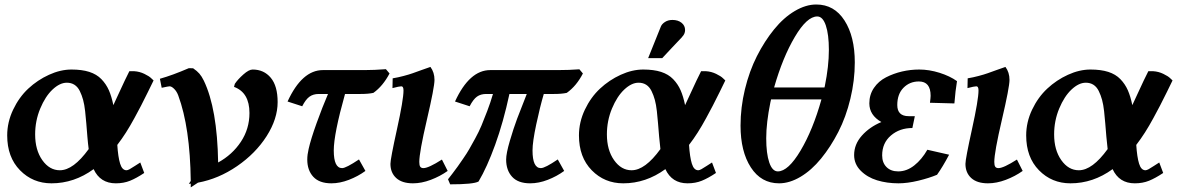

<svg xmlns="http://www.w3.org/2000/svg" viewBox="-20 -792 5101 832"><path d="M540.5 -483.4H562Q585 -481.9 605.7 -471.9Q626.5 -461.9 635.7 -452.6L645.5 -443.4Q641.1 -434.1 621.3 -394Q601.6 -354 591.3 -334.2Q581.1 -314.5 562.5 -280.3Q543.9 -246.1 525.9 -217.8Q507.8 -189.5 488.3 -164.1Q491.7 -111.3 500.5 -82.8Q509.3 -54.2 528.3 -54.2Q533.2 -54.2 541.7 -58.8Q550.3 -63.5 565.4 -73.5Q580.6 -83.5 587.9 -87.9L605 -42.5Q571.3 -20 543.7 -8.8Q516.1 2.4 481.9 2.4Q414.1 2.4 385.7 -59.1Q301.3 2.4 203.1 2.4Q122.1 2.4 66.7 -54.2Q11.2 -110.8 11.2 -205.1Q11.2 -262.7 36.9 -316.7Q62.5 -370.6 102.5 -408Q142.6 -445.3 192.4 -468Q242.2 -490.7 290 -490.7Q335 -490.7 366.9 -480.5Q398.9 -470.2 419.4 -449Q439.9 -427.7 451.7 -401.1Q463.4 -374.5 471.2 -336.4Q479 -353 494.4 -386.5Q509.8 -419.9 520.5 -442.6Q531.2 -465.3 540.5 -483.4ZM239.3 -54.2Q297.9 -54.2 364.3 -146Q361.3 -168 358.6 -200.2Q356 -232.4 354 -257.1Q352.1 -281.7 348.9 -310.3Q345.7 -338.9 340.1 -359.4Q334.5 -379.9 325.7 -397.7Q316.9 -415.5 302.7 -424.6Q288.6 -433.6 269.5 -433.6Q239.3 -433.6 207.8 -404.1Q176.3 -374.5 154.3 -321.5Q132.3 -268.6 132.3 -209.5Q132.3 -142.1 163.3 -98.1Q194.3 -54.2 239.3 -54.2Z M798.3 4.9 806.6 -7.8Q803.7 -239.7 752.4 -378.4Q746.1 -395.5 734.9 -406.7Q723.6 -418 714.8 -418Q710.4 -418 680.7 -411.6L672.9 -450.7Q727.1 -465.8 798.3 -496.6L816.9 -496.1Q834 -484.4 844 -472.9Q854 -461.4 863.3 -442.4Q921.4 -321.3 925.3 -87.9Q986.8 -121.6 1023.9 -177.7Q1061 -233.9 1061 -302.2Q1061 -391.1 994.1 -415.5L997.6 -428.7Q1010.3 -447.8 1034.4 -469.2Q1058.6 -490.7 1074.7 -490.7Q1123.5 -490.7 1153.3 -455.1Q1183.1 -419.4 1183.1 -349.6Q1183.1 -276.9 1135.3 -201.9Q1087.4 -127 1007.3 -72Q927.2 -17.1 837.9 -0.5L806.6 20V3.9Q805.2 3.9 802.5 4.2Q799.8 4.4 798.3 4.9Z M1542.5 -384.8H1475.1Q1426.3 -210.9 1426.3 -140.1Q1426.3 -63.5 1462.4 -63.5Q1479.5 -63.5 1535.6 -101.1L1563.5 -51.3Q1531.2 -27.8 1491.9 -12.7Q1452.6 2.4 1416 2.4Q1363.8 2.4 1337.6 -25.9Q1311.5 -54.2 1311.5 -100.6Q1311.5 -121.6 1317.4 -146.5Q1326.7 -188 1351.8 -258.1Q1377 -328.1 1401.4 -384.8H1361.3Q1337.4 -384.8 1321 -373Q1304.7 -361.3 1289.6 -331.5L1226.1 -352.1Q1288.6 -488.3 1379.4 -488.3H1560.5Q1601.6 -488.3 1652.3 -492.2L1668 -473.6Q1639.2 -418.9 1598.1 -389.6Q1576.7 -384.8 1542.5 -384.8Z M1895 -100.6 1919.9 -51.3Q1886.7 -27.8 1846.7 -12.7Q1806.6 2.4 1769.5 2.4Q1722.2 2.4 1697 -20.5Q1671.9 -43.5 1671.9 -82Q1671.9 -103.5 1700.2 -231.9Q1728.5 -360.4 1728.5 -399.9Q1728.5 -418 1719.2 -418Q1710.4 -418 1680.7 -410.2L1681.6 -452.6Q1705.6 -456.5 1729.2 -462.9Q1752.9 -469.2 1768.1 -474.6Q1783.2 -480 1807.6 -488.8Q1832 -497.6 1845.2 -502Q1862.8 -478.5 1862.8 -445.8Q1862.8 -414.1 1829.8 -272.9Q1796.9 -131.8 1796.9 -90.3Q1796.9 -75.7 1801 -69.6Q1805.2 -63.5 1814.9 -63.5Q1836.9 -63.5 1895 -100.6Z M2116.2 -384.8H2086.9Q2063 -384.8 2046.9 -373.3Q2030.8 -361.8 2015.1 -331.5L1951.7 -352.1Q2014.2 -488.3 2104.5 -488.3H2398.4Q2446.3 -488.3 2490.7 -491.7L2505.9 -473.6Q2478 -419.4 2436 -389.6Q2414.6 -384.8 2380.9 -384.8H2336.4Q2319.8 -328.6 2303.7 -252.9Q2287.6 -177.2 2287.6 -140.1Q2287.6 -63.5 2323.7 -63.5Q2341.8 -63.5 2397 -101.1L2424.8 -51.3Q2392.6 -27.8 2353.5 -12.7Q2314.5 2.4 2277.3 2.4Q2225.1 2.4 2199.2 -25.9Q2173.3 -54.2 2173.3 -100.6Q2173.3 -127 2189.2 -181.2Q2205.1 -235.4 2220.9 -277.6Q2236.8 -319.8 2262.7 -384.8H2187.5Q2161.1 -262.2 2125.7 -164.6Q2090.3 -66.9 2053.7 -5.4Q2031.7 6.8 1930.7 6.8L1921.4 -15.1Q1923.8 -18.1 1940.7 -40Q1957.5 -62 1963.6 -70.8Q1969.7 -79.6 1986.8 -104.2Q2003.9 -128.9 2013.4 -145.8Q2022.9 -162.6 2039.1 -191.9Q2055.2 -221.2 2066.4 -248Q2077.6 -274.9 2091.3 -310.8Q2105 -346.7 2116.2 -384.8Z M3018.1 -483.4H3039.6Q3062.5 -481.9 3083.3 -471.9Q3104 -461.9 3113.3 -452.6L3123 -443.4Q3118.7 -434.1 3098.9 -394Q3079.1 -354 3068.8 -334.2Q3058.6 -314.5 3040 -280.3Q3021.5 -246.1 3003.4 -217.8Q2985.4 -189.5 2965.8 -164.1Q2969.2 -111.3 2978 -82.8Q2986.8 -54.2 3005.9 -54.2Q3010.7 -54.2 3019.3 -58.8Q3027.8 -63.5 3043 -73.5Q3058.1 -83.5 3065.4 -87.9L3082.5 -42.5Q3048.8 -20 3021.2 -8.8Q2993.7 2.4 2959.5 2.4Q2891.6 2.4 2863.3 -59.1Q2778.8 2.4 2680.7 2.4Q2599.6 2.4 2544.2 -54.2Q2488.8 -110.8 2488.8 -205.1Q2488.8 -262.7 2514.4 -316.7Q2540 -370.6 2580.1 -408Q2620.1 -445.3 2669.9 -468Q2719.7 -490.7 2767.6 -490.7Q2812.5 -490.7 2844.5 -480.5Q2876.5 -470.2 2897 -449Q2917.5 -427.7 2929.2 -401.1Q2940.9 -374.5 2948.7 -336.4Q2956.5 -353 2971.9 -386.5Q2987.3 -419.9 2998 -442.6Q3008.8 -465.3 3018.1 -483.4ZM2716.8 -54.2Q2775.4 -54.2 2841.8 -146Q2838.9 -168 2836.2 -200.2Q2833.5 -232.4 2831.5 -257.1Q2829.6 -281.7 2826.4 -310.3Q2823.2 -338.9 2817.6 -359.4Q2812 -379.9 2803.2 -397.7Q2794.4 -415.5 2780.3 -424.6Q2766.1 -433.6 2747.1 -433.6Q2716.8 -433.6 2685.3 -404.1Q2653.8 -374.5 2631.8 -321.5Q2609.9 -268.6 2609.9 -209.5Q2609.9 -142.1 2640.9 -98.1Q2671.9 -54.2 2716.8 -54.2ZM2849.6 -540H2788.6L2843.8 -677.2Q2848.1 -688 2861.6 -696.8Q2875 -705.6 2894 -705.6Q2918 -705.6 2933.3 -693.4Q2948.7 -681.2 2948.7 -661.6Q2948.7 -645 2935.1 -631.3H2935.5Q2921.4 -616.7 2892.3 -585.7Q2863.3 -554.7 2849.6 -540Z M3517.1 -772.5Q3595.2 -772.5 3639.6 -703.1Q3684.1 -633.8 3684.1 -521.5Q3684.1 -443.4 3665 -364.3Q3646 -285.2 3612.8 -220.5Q3579.6 -155.8 3538.1 -105Q3496.6 -54.2 3449 -25.9Q3401.4 2.4 3356 2.4Q3278.3 2.4 3233.6 -66.7Q3189 -135.7 3189 -247.6Q3189 -326.2 3208 -405Q3227.1 -483.9 3260 -548.8Q3293 -613.8 3334.5 -664.8Q3376 -715.8 3423.8 -744.1Q3471.7 -772.5 3517.1 -772.5ZM3350.6 -49.3Q3395.5 -49.3 3449.2 -139.6Q3502.9 -230 3539.6 -361.3H3321.3Q3319.3 -352.5 3318.4 -348.6Q3300.3 -259.8 3300.3 -192.9Q3300.3 -126.5 3313.5 -87.9Q3326.7 -49.3 3350.6 -49.3ZM3521.5 -720.7Q3476.6 -720.7 3424.1 -631.8Q3371.6 -543 3334.5 -413.1H3552.7L3554.2 -418.9Q3571.8 -505.4 3571.8 -575.7Q3571.8 -642.6 3558.6 -681.6Q3545.4 -720.7 3521.5 -720.7Z M3681.2 -120.1Q3681.2 -166.5 3714.6 -204.1Q3748 -241.7 3799.3 -263.2Q3747.1 -293 3747.1 -344.2Q3747.1 -381.8 3767.1 -411.1Q3787.1 -440.4 3819.6 -457Q3852.1 -473.6 3888.9 -482.2Q3925.8 -490.7 3963.4 -490.7Q4006.3 -490.7 4051.3 -476.6Q4096.2 -462.4 4127 -440.4Q4120.1 -399.9 4115.7 -343.8L4009.8 -346.7Q4012.7 -368.7 4012.7 -377Q4012.7 -439 3961.9 -439Q3921.9 -439 3895 -411.6Q3868.2 -384.3 3868.2 -336.9Q3868.2 -288.6 3917.5 -288.6H3944.3L3933.6 -237.3Q3878.4 -237.3 3840.6 -204.8Q3802.7 -172.4 3802.7 -118.7Q3802.7 -86.9 3821.5 -68.1Q3840.3 -49.3 3872.1 -49.3Q3909.2 -49.3 3941.9 -75.2Q3974.6 -101.1 3998.5 -143.1L4092.8 -121.6Q4064.9 -68.8 4040.5 -34.7Q4006.8 -20.5 3959.5 -9Q3912.1 2.4 3873.5 2.4Q3823.2 2.4 3780.5 -10.7Q3737.8 -23.9 3709.5 -52.5Q3681.2 -81.1 3681.2 -120.1Z M4386.7 -100.6 4411.6 -51.3Q4378.4 -27.8 4338.4 -12.7Q4298.3 2.4 4261.2 2.4Q4213.9 2.4 4188.7 -20.5Q4163.6 -43.5 4163.6 -82Q4163.6 -103.5 4191.9 -231.9Q4220.2 -360.4 4220.2 -399.9Q4220.2 -418 4210.9 -418Q4202.1 -418 4172.4 -410.2L4173.3 -452.6Q4197.3 -456.5 4220.9 -462.9Q4244.6 -469.2 4259.8 -474.6Q4274.9 -480 4299.3 -488.8Q4323.7 -497.6 4336.9 -502Q4354.5 -478.5 4354.5 -445.8Q4354.5 -414.1 4321.5 -272.9Q4288.6 -131.8 4288.6 -90.3Q4288.6 -75.7 4292.7 -69.6Q4296.9 -63.5 4306.6 -63.5Q4328.6 -63.5 4386.7 -100.6Z M4956.1 -483.4H4977.5Q5000.5 -481.9 5021.2 -471.9Q5042 -461.9 5051.3 -452.6L5061 -443.4Q5056.6 -434.1 5036.9 -394Q5017.1 -354 5006.8 -334.2Q4996.6 -314.5 4978 -280.3Q4959.5 -246.1 4941.4 -217.8Q4923.3 -189.5 4903.8 -164.1Q4907.2 -111.3 4916 -82.8Q4924.8 -54.2 4943.8 -54.2Q4948.7 -54.2 4957.3 -58.8Q4965.8 -63.5 4981 -73.5Q4996.1 -83.5 5003.4 -87.9L5020.5 -42.5Q4986.8 -20 4959.2 -8.8Q4931.6 2.4 4897.5 2.4Q4829.6 2.4 4801.3 -59.1Q4716.8 2.4 4618.7 2.4Q4537.6 2.4 4482.2 -54.2Q4426.8 -110.8 4426.8 -205.1Q4426.8 -262.7 4452.4 -316.7Q4478 -370.6 4518.1 -408Q4558.1 -445.3 4607.9 -468Q4657.7 -490.7 4705.6 -490.7Q4750.5 -490.7 4782.5 -480.5Q4814.5 -470.2 4835 -449Q4855.5 -427.7 4867.2 -401.1Q4878.9 -374.5 4886.7 -336.4Q4894.5 -353 4909.9 -386.5Q4925.3 -419.9 4936 -442.6Q4946.8 -465.3 4956.1 -483.4ZM4654.8 -54.2Q4713.4 -54.2 4779.8 -146Q4776.9 -168 4774.2 -200.2Q4771.5 -232.4 4769.5 -257.1Q4767.6 -281.7 4764.4 -310.3Q4761.2 -338.9 4755.6 -359.4Q4750 -379.9 4741.2 -397.7Q4732.4 -415.5 4718.3 -424.6Q4704.1 -433.6 4685.1 -433.6Q4654.8 -433.6 4623.3 -404.1Q4591.8 -374.5 4569.8 -321.5Q4547.9 -268.6 4547.9 -209.5Q4547.9 -142.1 4578.9 -98.1Q4609.9 -54.2 4654.8 -54.2Z"/></svg>

Font: Flanker
Style: Bold Italic
Weight: 700
Italic angle: -12°
Designer: Flanker
Version: Version 2.000